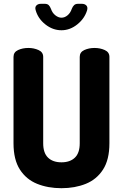

<svg xmlns="http://www.w3.org/2000/svg" viewBox="-20 -983 646 1009"><path d="M303 6Q232 6 175 -17Q118 -40 84.5 -92Q51 -144 51 -230V-684Q51 -709 75 -720Q99 -731 129 -731Q158 -731 182.5 -720Q207 -709 207 -684V-230Q207 -179 232.5 -154.5Q258 -130 303 -130Q348 -130 373.5 -154.5Q399 -179 399 -230V-684Q399 -709 423 -720Q447 -731 477 -731Q506 -731 530.5 -720Q555 -709 555 -684V-230Q555 -144 521.5 -92Q488 -40 431 -17Q374 6 303 6ZM303 -824Q257 -824 218 -855Q179 -886 167 -931Q163 -946 171.5 -954.5Q180 -963 195 -963H215Q229 -963 236 -956Q243 -949 248 -936Q255 -915 271 -902.5Q287 -890 303 -890Q320 -890 335 -902.5Q350 -915 357 -936Q362 -949 369.5 -956Q377 -963 390 -963H410Q425 -963 433.5 -954.5Q442 -946 438 -930Q425 -886 386.5 -855Q348 -824 303 -824Z"/></svg>

Font: Dosis ExtraLight ExtraBold
Style: Regular
Weight: 800
Version: Version 3.001; ttfautohint (v1.8.2)